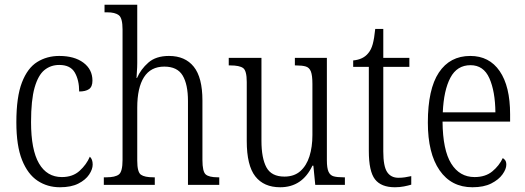

<svg xmlns="http://www.w3.org/2000/svg" viewBox="-20 -780 2215 810"><path d="M233 10Q180 10 138.5 -17.5Q97 -45 73 -105Q49 -165 49 -264Q49 -371 72.5 -432Q96 -493 137 -518.5Q178 -544 230 -544Q294 -544 332 -515.5Q370 -487 370 -440Q370 -414 355.5 -404Q341 -394 314 -394Q314 -442 295.5 -474Q277 -506 230 -506Q194 -506 167.5 -484.5Q141 -463 126 -410.5Q111 -358 111 -265Q111 -148 144.5 -90.5Q178 -33 241 -33Q287 -33 316 -59.5Q345 -86 359 -119Q371 -108 371 -86Q371 -66 356 -43.5Q341 -21 310.5 -5.5Q280 10 233 10Z M418 0V-32H429Q466 -32 481.5 -44Q497 -56 497 -105V-656Q497 -704 481 -716Q465 -728 433 -728H421V-760H559V-514Q559 -496 557.5 -477Q556 -458 556 -451H558Q574 -488 606 -516Q638 -544 693 -544Q761 -544 797.5 -498.5Q834 -453 834 -356V-105Q834 -56 848 -44Q862 -32 899 -32H905V0H773V-354Q773 -424 750.5 -461.5Q728 -499 673 -499Q616 -499 587.5 -454.5Q559 -410 559 -326V-102Q559 -54 574.5 -43Q590 -32 627 -32H633V0Z M1162 10Q1093 10 1057 -36Q1021 -82 1021 -185V-434Q1021 -482 1005.5 -493Q990 -504 952 -504H945V-536H1083V-186Q1083 -113 1104 -74Q1125 -35 1180 -35Q1221 -35 1247 -58Q1273 -81 1285.5 -120.5Q1298 -160 1298 -210V-426Q1298 -462 1291.5 -478.5Q1285 -495 1270 -499.5Q1255 -504 1229 -504H1224V-536H1359V-104Q1359 -71 1366 -55.5Q1373 -40 1388 -36Q1403 -32 1428 -32H1435V0H1310L1302 -81H1298Q1255 10 1162 10Z M1646 10Q1588 10 1562 -23.5Q1536 -57 1536 -143V-498H1470V-525Q1512 -529 1533 -555Q1546 -570 1552.5 -594Q1559 -618 1563 -658H1597V-536H1707V-498H1597V-141Q1597 -79 1613 -54.5Q1629 -30 1661 -30Q1676 -30 1688.5 -32Q1701 -34 1715 -37V-1Q1702 3 1684 6.5Q1666 10 1646 10Z M1973 10Q1884 10 1834.5 -61.5Q1785 -133 1785 -263Q1785 -404 1831.5 -474Q1878 -544 1964 -544Q2044 -544 2088 -480Q2132 -416 2132 -298V-267H1847Q1848 -147 1883.5 -90Q1919 -33 1982 -33Q2028 -33 2057 -57Q2086 -81 2101 -113Q2107 -110 2111.5 -103.5Q2116 -97 2116 -85Q2116 -67 2100 -44.5Q2084 -22 2052.5 -6Q2021 10 1973 10ZM2070 -306Q2069 -395 2044.5 -450Q2020 -505 1965 -505Q1908 -505 1880 -452Q1852 -399 1848 -306Z"/></svg>

Font: Noto Serif Condensed Light
Style: Regular
Weight: 300
Width: 3
Designer: Monotype Design Team
Foundry: Monotype Imaging Inc.
Version: Version 2.013